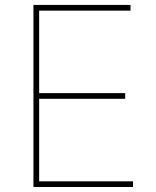

<svg xmlns="http://www.w3.org/2000/svg" viewBox="-20 -747 624 767"><path d="M113.6 0ZM511.4 0H113.6V-727.3H501.4V-704.5H136.4V-375H480.1V-352.3H136.4V-22.7H511.4Z"/></svg>

Font: Linik Sans Thin
Style: Regular
Weight: 100
Designer: Fonts by Rasmus Andersson / Changes by Cristiano Sobral with parts from Marc Monis
Foundry: rsms
Version: Version 3.020; ttfautohint (v1.6)